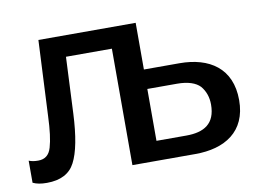

<svg xmlns="http://www.w3.org/2000/svg" viewBox="-63 -624 995 729"><g transform="rotate(-10 434.0 -260.0)"><path d="M500 -530H125L111 -238C109 -186 104 -147 96 -120C88 -92 71 -79 45 -79C29 -79 20 -81 9 -85V0C24 7 40 10 63 10C116 10 152 -9 171 -46C191 -84 203 -146 207 -232L217 -449H394V0H637C750 0 836 -51 836 -173C836 -296 752 -350 637 -350H500ZM615 -275C656 -275 686 -265 703 -247C719 -228 728 -204 728 -175C728 -101 684 -75 615 -75H500V-275Z"/></g></svg>

Font: Cheyenne Sans Medium
Style: Regular
Weight: 500
Designer: The Public Sans project authors (U.S. Web Design System), Libre Franklin designed by Pablo Impallari and Rodrigo Fuenzal
Foundry: The Cheyenne Sans Project Authors
Version: Version 2.007